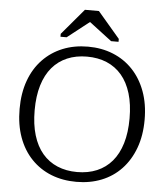

<svg xmlns="http://www.w3.org/2000/svg" viewBox="-61 -983 920 1054"><g transform="rotate(5 398.5 -455.5)"><path d="M399 17Q323 17 260 -8Q197 -33 150.5 -81.5Q104 -130 79 -199Q54 -268 54 -355Q54 -442 79 -511Q104 -580 150.5 -628.5Q197 -677 260 -702.5Q323 -728 399 -728Q474 -728 537 -702.5Q600 -677 646 -628.5Q692 -580 717.5 -511Q743 -442 743 -355Q743 -268 717.5 -199Q692 -130 646 -81.5Q600 -33 537 -8Q474 17 399 17ZM398 -37Q459 -37 507.5 -57.5Q556 -78 590 -118Q624 -158 642 -217.5Q660 -277 660 -355Q660 -433 642 -492.5Q624 -552 590 -592Q556 -632 507.5 -652.5Q459 -673 398 -673Q338 -673 289.5 -652.5Q241 -632 207 -592Q173 -552 155 -492.5Q137 -433 137 -355Q137 -277 155 -217.5Q173 -158 207 -118Q241 -78 289.5 -57.5Q338 -37 398 -37ZM441 -928H364L243 -785V-769H277L426 -886L371 -884L522 -769H563V-785Z"/></g></svg>

Font: Roboto Serif Light
Style: Regular
Weight: 300
Designer: Greg Gazdowicz
Foundry: Commercial Type
Version: Version 1.008